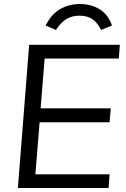

<svg xmlns="http://www.w3.org/2000/svg" viewBox="-20 -935 629 955"><path d="M571 -644H202L182 -396H531L525 -327H177L156 -68H525L520 0H69L125 -712H576ZM378 -915Q434 -915 477 -888Q519 -861 537 -808L483 -786Q464 -824 438 -841Q413 -857 375 -857Q339 -857 311 -841Q284 -825 258 -786L207 -808Q234 -863 278 -889Q322 -915 378 -915Z"/></svg>

Font: PRinguin Sans
Style: Italic
Weight: 400
Designer: Vernon Adams
Foundry: Vernon Adams
Version: ""